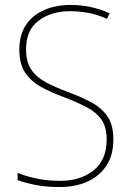

<svg xmlns="http://www.w3.org/2000/svg" viewBox="-20 -744 527 774"><path d="M437 -182Q437 -118 408.5 -75.5Q380 -33 331.5 -11.5Q283 10 221 10Q167 10 125.5 2Q84 -6 51 -18V-47Q86 -33 129 -24Q172 -15 223 -15Q304 -15 357 -57Q410 -99 410 -182Q410 -231 389.5 -261Q369 -291 330 -311.5Q291 -332 236 -353Q185 -372 145 -394Q105 -416 81.5 -451Q58 -486 58 -544Q58 -604 85 -644Q112 -684 159 -704Q206 -724 265 -724Q349 -724 422 -690L411 -668Q371 -686 333.5 -692.5Q296 -699 263 -699Q187 -699 136 -661Q85 -623 85 -546Q85 -493 107 -462Q129 -431 166.5 -411.5Q204 -392 249 -375Q306 -354 348 -331.5Q390 -309 413.5 -274.5Q437 -240 437 -182Z"/></svg>

Font: Noto Sans Thai SemCond Thin
Style: Regular
Weight: 100
Width: 4
Designer: Monotype Design Team
Foundry: Monotype Imaging Inc.
Version: Version 2.002; ttfautohint (v1.8.4.7-5d5b)